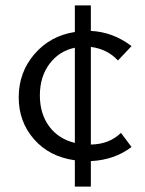

<svg xmlns="http://www.w3.org/2000/svg" viewBox="-20 -588 536 708"><path d="M426 -98 465 -46Q402 2 315 6V100H256V3Q162 -10 105.5 -74.5Q49 -139 49 -229Q49 -321 107 -388.5Q165 -456 256 -470V-568H315V-474Q397 -470 465 -418L415 -365Q376 -407 315 -415V-55Q383 -56 426 -98ZM127 -236Q127 -169 161 -122.5Q195 -76 256 -61V-412Q198 -400 162.5 -352.5Q127 -305 127 -236Z"/></svg>

Font: EauTest Medium
Style: Italic
Weight: 500
Italic angle: -12°
Designer: Christian Thalmann (Catharsis Fonts)
Version: Version 0.001;PS 000.001;hotconv 1.0.88;makeotf.lib2.5.64775